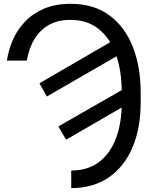

<svg xmlns="http://www.w3.org/2000/svg" viewBox="-20 -758 762 991"><path d="M118.2 -445.3H15.6Q23.9 -501 46.9 -553.2Q69.8 -605.5 109.9 -647.2Q149.9 -689 208.3 -713.6Q266.6 -738.3 344.7 -738.3Q463.9 -738.3 544.2 -679.2Q624.5 -620.1 665.3 -516.8Q706.1 -413.6 706.1 -280.3V-228.5Q706.1 -95.2 663.3 4.2Q620.6 103.5 540.3 158.2Q460 212.9 347.7 212.9V122.1Q433.1 122.1 491 78.4Q548.8 34.7 578.6 -44.2Q608.4 -123 608.4 -228.5V-281.2Q608.4 -393.1 578.1 -477.3Q547.9 -561.5 489 -608.6Q430.2 -655.8 342.8 -655.3Q281.7 -655.8 235.6 -631.1Q189.5 -606.4 159.9 -559.6Q130.4 -512.7 118.2 -445.3ZM183.6 -328.1 565.4 -549.8 605.5 -481.4 221.7 -259.8ZM281.2 -105.5 665 -325.2 694.3 -252.9 321.3 -37.1Z"/></svg>

Font: GitLab Sans
Style: Regular
Weight: 400
Designer: Rasmus Andersson
Foundry: Modifications by GitLab B.V., manufactured by rsms
Version: Version 4.000;git-c8fb6b7